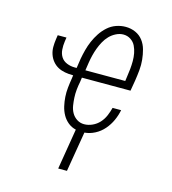

<svg xmlns="http://www.w3.org/2000/svg" viewBox="-109 -618 818 912"><g transform="rotate(15 300.0 -161.5)"><path d="M261 205 294 5Q272 0 255 -14Q238 -28 227.5 -47Q217 -66 212 -88Q207 -110 205.5 -132.5Q204 -155 206.5 -178.5Q209 -202 213 -226L215 -241H212Q193 -241 174 -244.5Q155 -248 139.5 -256.5Q124 -265 112.5 -279Q101 -293 95 -310.5Q89 -328 89 -347Q89 -366 92 -386L95 -406H138L135 -386Q132 -366 133.5 -345.5Q135 -325 145 -309.5Q155 -294 173.5 -286.5Q192 -279 212 -279H222L229 -326Q233 -348 239 -371Q245 -394 254.5 -416Q264 -438 277.5 -458.5Q291 -479 309.5 -495.5Q328 -512 351 -520Q374 -528 397 -528Q423 -528 445.5 -518Q468 -508 482.5 -489Q497 -470 503.5 -446Q510 -422 512.5 -397Q515 -372 512.5 -346Q510 -320 506 -294L497 -241H258L255 -219Q251 -200 249 -180Q247 -160 248 -140.5Q249 -121 252 -102Q255 -83 264 -67Q273 -51 289 -40.5Q305 -30 325 -30Q345 -30 365 -39Q385 -48 399.5 -64Q414 -80 422.5 -100Q431 -120 436 -140H478Q473 -114 461.5 -88.5Q450 -63 431.5 -41.5Q413 -20 388 -7Q363 6 337 8L304 205ZM461 -279 464 -301Q467 -320 469 -340Q471 -360 471 -379.5Q471 -399 467.5 -417.5Q464 -436 456 -452.5Q448 -469 432 -479.5Q416 -490 396 -490Q378 -490 360 -481Q342 -472 328.5 -458Q315 -444 305.5 -426.5Q296 -409 289.5 -391.5Q283 -374 278.5 -356Q274 -338 271 -319L265 -279Z"/></g></svg>

Font: Iosevka SS04 XLt Ex Obl
Style: Regular
Weight: 200
Width: 7
Italic angle: -9°
Monospace: yes
Designer: Belleve Invis
Foundry: Belleve Invis
Version: Version 19.0.0; ttfautohint (v1.8.4)